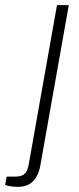

<svg xmlns="http://www.w3.org/2000/svg" viewBox="-109 -546 308 748"><path d="M-40 182Q-48 182 -57.5 181Q-67 180 -75 178.5Q-83 177 -89 175L-83 142H-48Q-24 142 -12.5 130.5Q-1 119 3 94L113 -526H159L49 94Q45 120 34.5 140Q24 160 6 171Q-12 182 -40 182Z"/></svg>

Font: Archivo SemiCondensed Thin
Style: Italic
Weight: 250
Width: 4
Italic angle: -10°
Designer: Hector Gatti
Foundry: Omnibus-Type
Version: Version 2.001